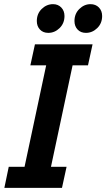

<svg xmlns="http://www.w3.org/2000/svg" viewBox="-20 -903 511 923"><path d="M1 0 22 -101H98L202 -589H126L148 -690H425L403 -589H329L225 -101H300L278 0ZM157 -802Q157 -837 180.5 -860Q204 -883 235 -883Q259 -883 274.5 -867Q290 -851 290 -826Q290 -791 266.5 -768Q243 -745 212 -745Q187 -745 172 -761Q157 -777 157 -802ZM338 -802Q338 -837 361.5 -860Q385 -883 415 -883Q440 -883 455.5 -867Q471 -851 471 -826Q471 -791 447.5 -768Q424 -745 393 -745Q368 -745 353 -761Q338 -777 338 -802Z"/></svg>

Font: Radio Canada Condensed SemiBold
Style: Italic
Weight: 600
Width: 3
Italic angle: -12°
Designer: Charles Daoud, Etienne Aubert Bonn, Alexandre Saumier Demers, Jacques Le Bailly
Foundry: Radio-Canada
Version: Version 2.104; ttfautohint (v1.8.4.7-5d5b);gftools[0.9.28.de